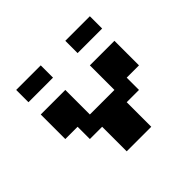

<svg xmlns="http://www.w3.org/2000/svg" viewBox="-191 -1254 1382 1382"><g transform="rotate(-45 500.0 -562.5)"><path d="M125 -875V-1000H375V-875ZM625 -875V-1000H875V-875ZM375 -125V-375H250V-500H125V-750H375V-500H625V-750H875V-500H750V-375H625V-125Z"/></g></svg>

Font: Press Start 2P
Style: Regular
Weight: 400
Designer: CodeMan38
Foundry: CodeMan38
Version: Version 3.000